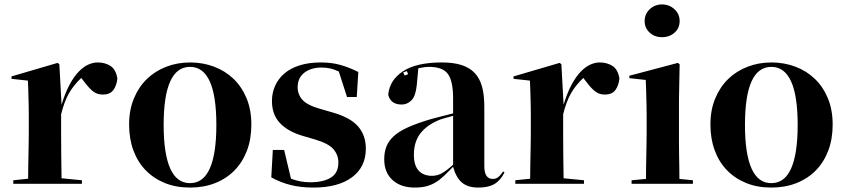

<svg xmlns="http://www.w3.org/2000/svg" viewBox="-20 -838 3822 867"><path d="M248 -548 258 -365Q274 -418 293.5 -454.5Q313 -491 334.5 -513.5Q356 -536 378 -546Q400 -556 421 -556Q454 -556 478.5 -540.5Q503 -525 510 -484Q507 -452 492 -431.5Q477 -411 444 -411Q418 -411 399.5 -426Q381 -441 361 -468L347 -486Q312 -453 291 -416Q270 -379 256 -322V-238Q256 -196 256.5 -139.5Q257 -83 258 -33L350 -24V-8H40V-24L107 -31Q107 -55 107.5 -82.5Q108 -110 108.5 -137.5Q109 -165 109.5 -191Q110 -217 110 -238V-321Q110 -345 109.5 -364.5Q109 -384 108.5 -401.5Q108 -419 107.5 -436Q107 -453 106 -474L32 -482V-493L240 -554Z M719 -274Q719 -144 748.5 -77.5Q778 -11 838 -11Q898 -11 927.5 -77.5Q957 -144 957 -274Q957 -536 838 -536Q719 -536 719 -274ZM1115 -276Q1115 -210 1095 -157.5Q1075 -105 1038.5 -68Q1002 -31 951 -11Q900 9 838 9Q775 9 724.5 -11.5Q674 -32 638 -69Q602 -106 582.5 -158.5Q563 -211 563 -276Q563 -341 584.5 -393Q606 -445 643 -481Q680 -517 730.5 -536.5Q781 -556 838 -556Q896 -556 946.5 -537Q997 -518 1034.5 -482Q1072 -446 1093.5 -394Q1115 -342 1115 -276Z M1324 -444Q1324 -412 1345.5 -387.5Q1367 -363 1427 -346L1486 -329Q1564 -306 1598 -266Q1632 -226 1632 -167Q1632 -84 1569.5 -37.5Q1507 9 1395 9Q1338 9 1292.5 -2.5Q1247 -14 1205 -37L1212 -161H1263L1294 -31Q1316 -23 1336.5 -19Q1357 -15 1382 -15Q1440 -15 1474 -36Q1508 -57 1508 -104Q1508 -138 1486 -164Q1464 -190 1403 -208L1345 -225Q1279 -245 1243.5 -283Q1208 -321 1208 -382Q1208 -419 1222.5 -451Q1237 -483 1264.5 -506.5Q1292 -530 1333.5 -543Q1375 -556 1429 -556Q1477 -556 1516.5 -545Q1556 -534 1598 -513L1591 -400H1547L1510 -515Q1491 -524 1473 -528.5Q1455 -533 1432 -533Q1384 -533 1354 -509.5Q1324 -486 1324 -444Z M2205 -30Q2219 -30 2229 -37.5Q2239 -45 2252 -64L2258 -59Q2240 -23 2212.5 -7Q2185 9 2140 9Q2092 9 2065.5 -14Q2039 -37 2026 -85Q2003 -61 1984 -43Q1965 -25 1945.5 -13.5Q1926 -2 1904 3.5Q1882 9 1853 9Q1790 9 1752.5 -25Q1715 -59 1715 -119Q1715 -151 1725 -176.5Q1735 -202 1758.5 -223.5Q1782 -245 1822 -263Q1862 -281 1922 -299Q1943 -305 1969 -311.5Q1995 -318 2026 -326V-393Q2026 -472 2002.5 -504Q1979 -536 1918 -536Q1907 -536 1896 -534.5Q1885 -533 1869 -530L1862 -454Q1857 -404 1838 -385Q1819 -366 1794 -366Q1744 -366 1733 -410Q1739 -476 1799.5 -516Q1860 -556 1975 -556Q2027 -556 2063.5 -544.5Q2100 -533 2123 -509Q2146 -485 2156.5 -447.5Q2167 -410 2167 -357V-88Q2167 -30 2205 -30ZM1801 -511 1807 -497 1823 -503 1817 -517ZM1931 -44Q1954 -44 1975 -55.5Q1996 -67 2026 -94V-315Q2001 -308 1985 -303.5Q1969 -299 1960 -295Q1906 -272 1877.5 -234.5Q1849 -197 1849 -139Q1849 -91 1870.5 -67.5Q1892 -44 1931 -44Z M2515 -548 2525 -365Q2541 -418 2560.5 -454.5Q2580 -491 2601.5 -513.5Q2623 -536 2645 -546Q2667 -556 2688 -556Q2721 -556 2745.5 -540.5Q2770 -525 2777 -484Q2774 -452 2759 -431.5Q2744 -411 2711 -411Q2685 -411 2666.5 -426Q2648 -441 2628 -468L2614 -486Q2579 -453 2558 -416Q2537 -379 2523 -322V-238Q2523 -196 2523.5 -139.5Q2524 -83 2525 -33L2617 -24V-8H2307V-24L2374 -31Q2374 -55 2374.5 -82.5Q2375 -110 2375.5 -137.5Q2376 -165 2376.5 -191Q2377 -217 2377 -238V-321Q2377 -345 2376.5 -364.5Q2376 -384 2375.5 -401.5Q2375 -419 2374.5 -436Q2374 -453 2373 -474L2299 -482V-493L2507 -554Z M3046 -238Q3046 -217 3046 -191Q3046 -165 3046.5 -137.5Q3047 -110 3047.5 -82Q3048 -54 3048 -30L3109 -24V-8H2832V-24L2897 -30Q2897 -55 2897.5 -82.5Q2898 -110 2898.5 -137.5Q2899 -165 2899.5 -191Q2900 -217 2900 -238V-318Q2900 -342 2899.5 -361.5Q2899 -381 2898.5 -399.5Q2898 -418 2897.5 -436.5Q2897 -455 2896 -477L2822 -485V-496L3041 -554L3049 -548L3046 -392V-238ZM3049 -743Q3049 -711 3026 -690.5Q3003 -670 2969 -670Q2937 -670 2914 -690.5Q2891 -711 2891 -743Q2891 -775 2914 -796.5Q2937 -818 2969 -818Q3002 -818 3025.5 -796.5Q3049 -775 3049 -743Z M3344 -274Q3344 -144 3373.5 -77.5Q3403 -11 3463 -11Q3523 -11 3552.5 -77.5Q3582 -144 3582 -274Q3582 -536 3463 -536Q3344 -536 3344 -274ZM3740 -276Q3740 -210 3720 -157.5Q3700 -105 3663.5 -68Q3627 -31 3576 -11Q3525 9 3463 9Q3400 9 3349.5 -11.5Q3299 -32 3263 -69Q3227 -106 3207.5 -158.5Q3188 -211 3188 -276Q3188 -341 3209.5 -393Q3231 -445 3268 -481Q3305 -517 3355.5 -536.5Q3406 -556 3463 -556Q3521 -556 3571.5 -537Q3622 -518 3659.5 -482Q3697 -446 3718.5 -394Q3740 -342 3740 -276Z"/></svg>

Font: XinYuGongZhangJiaSongA
Style: Regular
Weight: 900
Designer: XinYuGong
Foundry: Adobe Systems Incorporated
Version: Version 1.00